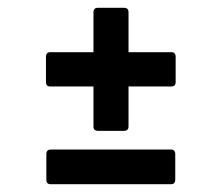

<svg xmlns="http://www.w3.org/2000/svg" viewBox="-20 -517 529 493"><path d="M232 -181Q220 -181 220 -192V-295H109Q98 -295 98 -306V-371Q98 -383 109 -383H220V-486Q220 -497 232 -497H298Q310 -497 310 -486V-383H420Q431 -383 431 -371V-306Q431 -295 420 -295H310V-192Q310 -181 298 -181ZM110 -44Q99 -44 99 -56V-121Q99 -133 110 -133H419Q430 -133 430 -121V-56Q430 -44 419 -44Z"/></svg>

Font: Sofia Sans Condensed
Style: Bold Italic
Weight: 700
Italic angle: -9°
Version: Version 4.100